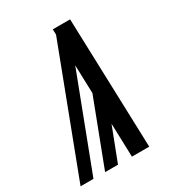

<svg xmlns="http://www.w3.org/2000/svg" viewBox="-179 -838 856 942"><g transform="rotate(-30 249.5 -367.5)"><path d="M290 0 284 -190 211 0H138L278 -367L273 -527L72 0H-1L267 -705L266 -735Q291 -735 315.5 -735Q340 -735 364 -735L388 0Z"/></g></svg>

Font: Iosevka SS04 Semibold Oblique
Style: Regular
Weight: 600
Italic angle: -9°
Monospace: yes
Designer: Belleve Invis
Foundry: Belleve Invis
Version: Version 19.0.0; ttfautohint (v1.8.4)